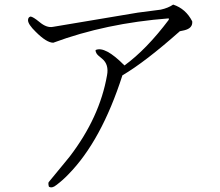

<svg xmlns="http://www.w3.org/2000/svg" viewBox="-20 -773 960 836"><path d="M817 -680Q820 -650 782 -641Q779 -640 763 -637Q612 -503 513 -445Q421 -159 277 -13Q252 13 225 33Q207 48 193 40Q189 26 192 20Q201 9 262 -65Q275 -80 284 -92Q414 -262 446 -445Q455 -492 425 -517Q403 -534 400 -541Q396 -547 396 -555Q437 -574 522 -488Q618 -558 715 -687V-693Q441 -672 212 -587Q183 -587 136 -634Q102 -667 102 -685Q102 -698 113 -701Q124 -700 152 -677Q183 -651 210 -656L580 -718L680 -731Q712 -738 734 -753Q789 -735 817 -680Z"/></svg>

Font: cwTeXFangSong
Style: Medium
Weight: 500
Version: Version 1.17